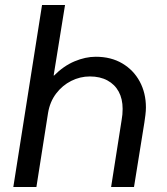

<svg xmlns="http://www.w3.org/2000/svg" viewBox="-20 -750 671 770"><path d="M33.4 0 148.6 -730H240.8L195.6 -450.2L195.8 -446Q235 -485.6 278.9 -504Q322.8 -522.4 364 -522.4Q425.4 -522.4 470.6 -495.6Q515.8 -468.8 540.5 -422.8Q565.2 -376.8 565.2 -319Q565.2 -305.6 563.1 -288.5Q561 -271.4 559 -258.6L517.4 0H425.6L467.8 -268.8Q469.8 -279.6 470.8 -290.7Q471.8 -301.8 471.8 -313.2Q471.8 -353.4 456.1 -382.4Q440.4 -411.4 410.8 -427.4Q381.2 -443.4 340.4 -443.4Q301.2 -443.4 265.6 -425.5Q230 -407.6 205 -374.7Q180 -341.8 172.6 -296.2L126 0Z"/></svg>

Font: MuseoModerno Thin
Style: Italic
Weight: 100
Italic angle: -9°
Designer: Pablo Cosgaya, Héctor Gatti, Marcela Romero, and the Authors of The MuseoModerno Project.
Foundry: Omnibus-Type Team
Version: Version 1.003